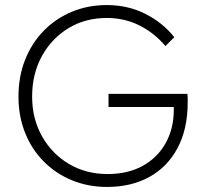

<svg xmlns="http://www.w3.org/2000/svg" viewBox="-20 -729 807 759"><path d="M403 10Q328 10 264 -16.5Q200 -43 152.5 -91Q105 -139 79 -204.5Q53 -270 53 -347Q53 -426 79 -492Q105 -558 152 -606.5Q199 -655 263 -682Q327 -709 402 -709Q486 -709 555 -674Q624 -639 669 -582L634 -547Q590 -599 531 -628.5Q472 -658 402 -658Q317 -658 250.5 -617.5Q184 -577 145.5 -507Q107 -437 107 -347Q107 -260 146 -190.5Q185 -121 252.5 -81Q320 -41 405 -41Q486 -41 544.5 -73.5Q603 -106 635 -163.5Q667 -221 667 -295V-306H409V-358H721Q722 -347 722 -339.5Q722 -332 722 -325Q722 -219 682 -144Q642 -69 570.5 -29.5Q499 10 403 10Z"/></svg>

Font: Readex Pro ExtraLight
Style: Regular
Weight: 200
Designer: Bonnie Shaver-Troup, Thomas Jockin
Foundry: Lexend
Version: Version 1.203; ttfautohint (v1.8.3)